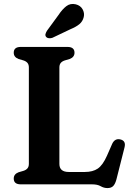

<svg xmlns="http://www.w3.org/2000/svg" viewBox="-20 -939 678 978"><path d="M335 -638.5 311 -631.5Q297.5 -627.5 290 -619Q282.5 -610.5 282.5 -595.5V-104Q282.5 -63 330.5 -63H412Q452.5 -63 478 -80.2Q503.5 -97.5 525 -146L551.5 -206.5Q565 -235 592.5 -229Q623.5 -222 614 -187L573 -25Q567 -2.5 557 8.2Q547 19 527.5 19Q509 19 492.8 9.5Q476.5 0 448.5 0H86Q50 0 50 -29.5Q50 -52 74.5 -61.5L98.5 -68.5Q112 -72.5 119.5 -81Q127 -89.5 127 -104.5V-595.5Q127 -610.5 119.5 -619Q112 -627.5 98.5 -631.5L74.5 -638.5Q50 -648 50 -670.5Q50 -700 86 -700H323.5Q359.5 -700 359.5 -670.5Q359.5 -648 335 -638.5ZM277.5 -862Q297 -891.5 317.8 -907.5Q338.5 -923.5 366 -917Q390 -911 400.8 -891.5Q411.5 -872 406.5 -852Q401 -829.5 384.2 -815.8Q367.5 -802 338.5 -790L247 -746.5Q238.5 -743.5 229.5 -744.2Q220.5 -745 215 -751Q209.5 -758 211.8 -765.8Q214 -773.5 219 -782Z"/></svg>

Font: Fraunces 9pt Soft SemiBold
Style: Regular
Weight: 600
Version: Version 1.000;[b76b70a41]